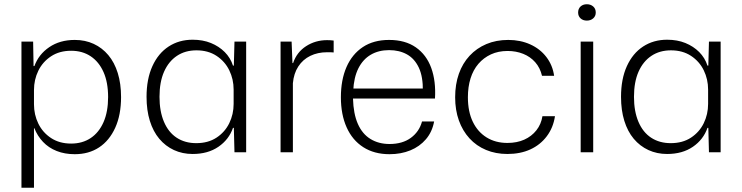

<svg xmlns="http://www.w3.org/2000/svg" viewBox="-20 -717 3494 904"><path d="M81 167V-521H136L138 -406H142Q162 -461 212 -495Q262 -529 332 -529Q381 -529 421 -510.5Q461 -492 490 -457.5Q519 -423 534.5 -373Q550 -323 550 -260Q550 -176 522.5 -115.5Q495 -55 446.5 -23Q398 9 332 9Q285 9 247 -6Q209 -21 182.5 -49Q156 -77 142 -113H140V167ZM315 -41Q368 -41 407 -67Q446 -93 467.5 -142Q489 -191 489 -260Q489 -329 467.5 -377.5Q446 -426 407 -452Q368 -478 315 -478Q260 -478 220.5 -452Q181 -426 160.5 -384Q140 -342 140 -293V-226Q140 -177 160.5 -135Q181 -93 220.5 -67Q260 -41 315 -41Z M887 8Q839 8 799 -10.5Q759 -29 730 -63.5Q701 -98 685.5 -148Q670 -198 670 -261Q670 -345 697.5 -405.5Q725 -466 774 -498Q823 -530 887 -530Q935 -530 973 -514.5Q1011 -499 1038 -472Q1065 -445 1077 -408H1081L1084 -521H1139V0H1084L1081 -115H1077Q1058 -60 1008.5 -26Q959 8 887 8ZM904 -43Q960 -43 999.5 -69Q1039 -95 1059.5 -137Q1080 -179 1080 -228V-295Q1080 -344 1059.5 -386Q1039 -428 999.5 -454Q960 -480 905 -480Q852 -480 813 -454Q774 -428 752.5 -379.5Q731 -331 731 -261Q731 -193 752 -143.5Q773 -94 812 -68.5Q851 -43 904 -43Z M1301 0V-521H1353L1357 -420H1360Q1377 -471 1421 -499.5Q1465 -528 1520 -528Q1529 -528 1536.5 -527.5Q1544 -527 1551 -526V-470Q1545 -471 1536.5 -471Q1528 -471 1520 -471Q1476 -471 1441 -454Q1406 -437 1384.5 -404Q1363 -371 1359 -325V0Z M1814 9Q1742 9 1690.5 -24Q1639 -57 1612 -117.5Q1585 -178 1585 -259Q1585 -341 1611.5 -401.5Q1638 -462 1688.5 -495.5Q1739 -529 1812 -529Q1888 -529 1938 -494Q1988 -459 2010.5 -397Q2033 -335 2028 -253H1642Q1644 -181 1665 -133.5Q1686 -86 1724.5 -62.5Q1763 -39 1814 -39Q1875 -39 1914.5 -68Q1954 -97 1967 -145H2024Q2015 -96 1985.5 -61.5Q1956 -27 1912 -9Q1868 9 1814 9ZM1643 -289 1636 -300H1978L1971 -287Q1972 -356 1952 -398.5Q1932 -441 1896 -461Q1860 -481 1812 -481Q1763 -481 1726 -459.5Q1689 -438 1667.5 -395.5Q1646 -353 1643 -289Z M2369 8Q2314 8 2268.5 -11Q2223 -30 2190.5 -65.5Q2158 -101 2140.5 -150Q2123 -199 2123 -259Q2123 -320 2140.5 -369.5Q2158 -419 2191 -454.5Q2224 -490 2270 -509.5Q2316 -529 2373 -529Q2430 -529 2476.5 -508Q2523 -487 2552.5 -448.5Q2582 -410 2589 -360H2532Q2523 -398 2500 -424Q2477 -450 2443.5 -463.5Q2410 -477 2370 -477Q2326 -477 2291.5 -461Q2257 -445 2232.5 -416.5Q2208 -388 2195.5 -348Q2183 -308 2183 -259Q2183 -192 2206 -144Q2229 -96 2271 -70Q2313 -44 2369 -44Q2414 -44 2448.5 -59.5Q2483 -75 2505.5 -103.5Q2528 -132 2534 -170H2593Q2585 -116 2554.5 -75.5Q2524 -35 2477 -13.5Q2430 8 2369 8Z M2714 0V-521H2773V0ZM2743 -620Q2725 -620 2713.5 -630.5Q2702 -641 2702 -658Q2702 -676 2713.5 -686.5Q2725 -697 2743 -697Q2761 -697 2773 -686.5Q2785 -676 2785 -658Q2785 -641 2773 -630.5Q2761 -620 2743 -620Z M3121 8Q3073 8 3033 -10.5Q2993 -29 2964 -63.5Q2935 -98 2919.5 -148Q2904 -198 2904 -261Q2904 -345 2931.5 -405.5Q2959 -466 3008 -498Q3057 -530 3121 -530Q3169 -530 3207 -514.5Q3245 -499 3272 -472Q3299 -445 3311 -408H3315L3318 -521H3373V0H3318L3315 -115H3311Q3292 -60 3242.5 -26Q3193 8 3121 8ZM3138 -43Q3194 -43 3233.5 -69Q3273 -95 3293.5 -137Q3314 -179 3314 -228V-295Q3314 -344 3293.5 -386Q3273 -428 3233.5 -454Q3194 -480 3139 -480Q3086 -480 3047 -454Q3008 -428 2986.5 -379.5Q2965 -331 2965 -261Q2965 -193 2986 -143.5Q3007 -94 3046 -68.5Q3085 -43 3138 -43Z"/></svg>

Font: Mona Sans Light
Style: Regular
Weight: 300
Designer: Deni Anggara
Foundry: GitHub
Version: Version 2.000